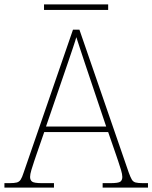

<svg xmlns="http://www.w3.org/2000/svg" viewBox="-24 -848 689 868"><path d="M-4 0V-20H18Q41 -20 52 -23Q63 -26 69.5 -36Q76 -46 83 -68L306 -714H335L558 -68Q566 -46 572 -36Q578 -26 589 -23Q600 -20 623 -20H645V0H440V-20H474Q512 -20 520.5 -27Q529 -34 529 -48Q529 -60 523 -80Q517 -100 510.5 -119Q504 -138 501 -147L465 -251H176L140 -147Q137 -138 130.5 -119Q124 -100 118 -80Q112 -60 112 -48Q112 -34 121 -27Q130 -20 167 -20H220V0ZM184 -276H456L379 -505Q370 -532 359 -564.5Q348 -597 338 -628Q328 -659 321 -680Q317 -665 306.5 -634Q296 -603 285 -570.5Q274 -538 266 -515ZM175 -803V-828H465V-803Z"/></svg>

Font: Noto Serif Tibetan Thin
Style: Regular
Weight: 250
Version: Version 2.103